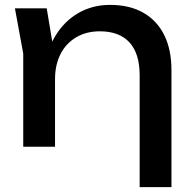

<svg xmlns="http://www.w3.org/2000/svg" viewBox="-20 -600 782 785"><path d="M41 -566H171L205 -362V0H75V-381ZM430 -580Q510 -580 566 -548Q622 -516 651.5 -456.5Q681 -397 681 -313V165H551V-292Q551 -381 509.5 -426.5Q468 -472 388 -472Q333 -472 291.5 -447.5Q250 -423 227.5 -379Q205 -335 205 -276L159 -301Q168 -389 205 -451Q242 -513 300 -546.5Q358 -580 430 -580Z"/></svg>

Font: Bounded
Style: Regular
Weight: 400
Designer: Vlad Churkin
Version: Version 1.0